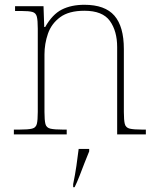

<svg xmlns="http://www.w3.org/2000/svg" viewBox="-20 -562 657 803"><path d="M38 0V-20H61Q98 -20 114 -24Q130 -28 134 -43.5Q138 -59 138 -94V-442Q138 -477 134 -492.5Q130 -508 115.5 -512Q101 -516 71 -516H43V-536H162L165 -449H169Q199 -502 238.5 -522Q278 -542 333 -542Q419 -542 458.5 -496.5Q498 -451 498 -357V-94Q498 -59 502 -43.5Q506 -28 522.5 -24Q539 -20 575 -20H590V0H470V-365Q470 -432 439.5 -474.5Q409 -517 333 -517Q268 -517 231.5 -490Q195 -463 180.5 -421Q166 -379 166 -334V-94Q166 -59 170 -43.5Q174 -28 190.5 -24Q207 -20 243 -20H259V0ZM286 208Q294 170 299.5 132Q305 94 309 61H353V71Q344 92 333.5 119.5Q323 147 312.5 174Q302 201 292 221H286Z"/></svg>

Font: Noto Serif Thin
Style: Regular
Weight: 100
Designer: Monotype Design Team
Foundry: Monotype Imaging Inc.
Version: Version 2.015